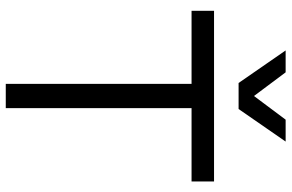

<svg xmlns="http://www.w3.org/2000/svg" viewBox="-188 -798 986 649"><g transform="rotate(90 304.5 -473.0)"><path d="M458 -946 348 -787H260L150 -946H224L304 -839L384 -946ZM593 -704V-628H345V0H263V-628H16V-704Z"/></g></svg>

Font: Prodigy Sans
Style: Regular
Weight: 400
Designer: Wei Huang
Foundry: Wei Huang
Version: Version 1.003; ttfautohint (v1.8.3)